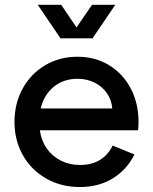

<svg xmlns="http://www.w3.org/2000/svg" viewBox="-20 -749 624 783"><path d="M39.1 -252Q39.1 -327.1 72.5 -387.9Q106 -448.7 164.6 -483.2Q223.1 -517.6 295.9 -517.6Q368.2 -517.6 424.8 -483.2Q481.4 -448.7 513.2 -388.2Q544.9 -327.6 544.9 -252Q544.9 -232.9 543 -217.8H142.6Q148.4 -175.3 170.9 -143.3Q193.4 -111.3 228.5 -93.8Q263.7 -76.2 306.6 -76.2Q354 -76.2 387.7 -96.9Q421.4 -117.7 439.5 -155.3L528.3 -119.1Q497.6 -57.1 440.2 -21.7Q382.8 13.7 305.7 13.7Q229 13.7 168.2 -21Q107.4 -55.7 73.2 -116.2Q39.1 -176.8 39.1 -252ZM438 -306.6Q435.1 -340.8 416.3 -368.4Q397.5 -396 366.2 -411.9Q335 -427.7 295.9 -427.7Q239.3 -427.7 199.2 -395Q159.2 -362.3 146 -306.6ZM229.5 -729.5 292 -637.2 355.5 -729.5H450.2L357.4 -592.8H226.6L133.8 -729.5Z"/></svg>

Font: Wanted Sans Medium
Style: Regular
Weight: 500
Designer: Original Design by Kil Hyung-jin and Kang Hanbin, Wanted Lab, Inc; Hangeul from Source Han Sans by Jang Soo-young and Ka
Foundry: Wanted Lab, Inc.
Version: Version 1.001